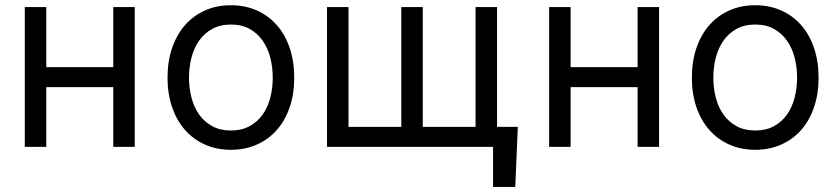

<svg xmlns="http://www.w3.org/2000/svg" viewBox="-20 -573 3264 749"><path d="M160.5 -311.1H421.9V-545.5H505.7V0H421.9V-233H160.5V0H76.7V-545.5H160.5Z M880.7 11.4Q825.3 11.4 779.8 -8.9Q734.4 -29.1 701.9 -65.9Q669.4 -102.6 651.5 -154.7Q633.5 -206.7 633.5 -269.9Q633.5 -333.8 651.5 -386Q669.4 -438.2 701.9 -475.1Q734.4 -512.1 779.8 -532.3Q825.3 -552.6 880.7 -552.6Q936.1 -552.6 981.7 -532.3Q1027.3 -512.1 1059.8 -475.1Q1092.3 -438.2 1110.1 -386Q1127.8 -333.8 1127.8 -269.9Q1127.8 -206.7 1110.1 -154.7Q1092.3 -102.6 1059.8 -65.9Q1027.3 -29.1 981.7 -8.9Q936.1 11.4 880.7 11.4ZM880.7 -63.9Q922.9 -63.9 953.7 -80.8Q984.4 -97.7 1004.4 -125.9Q1024.5 -154.1 1034.3 -191.6Q1044 -229 1044 -269.9Q1044 -311.1 1034.3 -348.5Q1024.5 -386 1004.4 -414.6Q984.4 -443.2 953.7 -460.2Q922.9 -477.3 880.7 -477.3Q838.8 -477.3 807.9 -460.2Q777 -443.2 756.9 -414.6Q736.9 -386 727.1 -348.5Q717.3 -311.1 717.3 -269.9Q717.3 -229 727.1 -191.6Q736.9 -154.1 756.9 -125.9Q777 -97.7 807.9 -80.8Q838.8 -63.9 880.7 -63.9Z M1990.1 156.2H1903.4V0H1255.7V-545.5H1339.5V-78.1H1545.5V-545.5H1629.3V-78.1H1835.2V-545.5H1919V-78.1H2000Z M2206 -311.1H2467.3V-545.5H2551.1V0H2467.3V-233H2206V0H2122.2V-545.5H2206Z M2926.1 11.4Q2870.7 11.4 2825.3 -8.9Q2779.8 -29.1 2747.3 -65.9Q2714.8 -102.6 2696.9 -154.7Q2679 -206.7 2679 -269.9Q2679 -333.8 2696.9 -386Q2714.8 -438.2 2747.3 -475.1Q2779.8 -512.1 2825.3 -532.3Q2870.7 -552.6 2926.1 -552.6Q2981.5 -552.6 3027.2 -532.3Q3072.8 -512.1 3105.3 -475.1Q3137.8 -438.2 3155.5 -386Q3173.3 -333.8 3173.3 -269.9Q3173.3 -206.7 3155.5 -154.7Q3137.8 -102.6 3105.3 -65.9Q3072.8 -29.1 3027.2 -8.9Q2981.5 11.4 2926.1 11.4ZM2926.1 -63.9Q2968.4 -63.9 2999.1 -80.8Q3029.8 -97.7 3049.9 -125.9Q3070 -154.1 3079.7 -191.6Q3089.5 -229 3089.5 -269.9Q3089.5 -311.1 3079.7 -348.5Q3070 -386 3049.9 -414.6Q3029.8 -443.2 2999.1 -460.2Q2968.4 -477.3 2926.1 -477.3Q2884.2 -477.3 2853.3 -460.2Q2822.4 -443.2 2802.4 -414.6Q2782.3 -386 2772.5 -348.5Q2762.8 -311.1 2762.8 -269.9Q2762.8 -229 2772.5 -191.6Q2782.3 -154.1 2802.4 -125.9Q2822.4 -97.7 2853.3 -80.8Q2884.2 -63.9 2926.1 -63.9Z"/></svg>

Font: Fast_Sans-Dotted
Style: Regular
Weight: 400
Version: Version 3.018